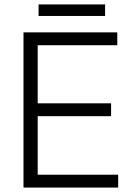

<svg xmlns="http://www.w3.org/2000/svg" viewBox="-20 -846 607 866"><path d="M86 0H513V-58H150V-322H481V-380H150V-642H509V-700H86ZM154 -774H454V-826H154Z"/></svg>

Font: Meta Space Light
Style: Regular
Weight: 300
Designer: Meta Pool / Florian Karsten
Foundry: Meta Pool / Florian Karsten
Version: Version 2.000;Glyphs 3.1.1 (3137)